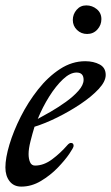

<svg xmlns="http://www.w3.org/2000/svg" viewBox="-30 -677 412 712"><path d="M220 -139Q227 -147 233 -147Q243 -147 243 -136Q243 -130 227 -106.5Q211 -83 184 -55Q157 -27 122 -6Q87 15 49 15Q21 15 5.5 -5Q-10 -25 -10 -56Q-10 -91 5 -141Q20 -191 47 -244.5Q74 -298 111 -345Q148 -392 192.5 -421Q237 -450 286 -450Q317 -450 339.5 -438Q362 -426 362 -399Q362 -375 336 -347Q310 -319 269 -291.5Q228 -264 182.5 -241.5Q137 -219 98 -207Q90 -181 83 -153Q76 -125 76 -106Q76 -88 81.5 -75.5Q87 -63 100 -63Q132 -63 163 -86Q194 -109 220 -139ZM254 -408Q230 -408 203.5 -383Q177 -358 152.5 -319Q128 -280 110 -236Q129 -246 157.5 -262.5Q186 -279 214 -299Q242 -319 261 -340.5Q280 -362 280 -381Q280 -408 254 -408ZM293 -551Q271 -551 255.5 -566Q240 -581 240 -603Q240 -624 254 -640.5Q268 -657 290 -657Q312 -657 329 -643Q346 -629 346 -606Q346 -584 331 -567.5Q316 -551 293 -551Z"/></svg>

Font: Sedan
Style: Italic
Weight: 400
Italic angle: -13.8°
Designer: Sebastian Salazar
Foundry: Sebastian Salazar
Version: Version 1.100; ttfautohint (v1.8.4.7-5d5b)